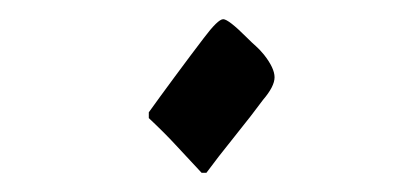

<svg xmlns="http://www.w3.org/2000/svg" viewBox="-20 -317 428 200"><path d="M190 -137Q174 -154 163 -166Q152 -178 135 -194V-200Q145 -214 162 -237Q179 -260 192 -277Q207 -297 212.5 -297Q218 -297 237 -278Q243 -272 246.5 -269Q250 -266 255 -260Q266 -246 266 -236.5Q266 -227 254 -213Q243 -198 224.5 -175Q206 -152 195 -137Z"/></svg>

Font: Bona Nova SC
Style: Italic
Weight: 400
Italic angle: -4°
Designer: Mateusz Machalski
Foundry: Capitalics
Version: Version 4.001; ttfautohint (v1.8.4.7-5d5b)